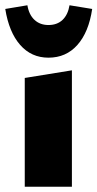

<svg xmlns="http://www.w3.org/2000/svg" viewBox="-36 -709 370 729"><path d="M58 0V-413L237 -442V0ZM148 -490Q83 -490 40.5 -538.5Q-2 -587 -16 -675L68 -689Q74 -653 95 -633.5Q116 -614 148 -614Q181 -614 201.5 -633.5Q222 -653 228 -689L314 -675Q301 -587 258 -538.5Q215 -490 148 -490Z"/></svg>

Font: Ysabeau Infant Black
Style: Regular
Weight: 900
Designer: Christian Thalmann (Catharsis Fonts)
Version: Version 2.001;gftools[0.9.30]; featfreeze: ss01,ss02,lnum